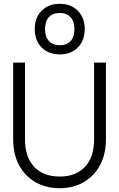

<svg xmlns="http://www.w3.org/2000/svg" viewBox="-20 -978 624 1006"><path d="M424 -826Q424 -766 388 -729.5Q352 -693 294 -693Q234 -693 198 -729.5Q162 -766 162 -826Q162 -885 198 -921.5Q234 -958 293 -958Q352 -958 388 -921.5Q424 -885 424 -826ZM216 -826Q216 -785 236.5 -763Q257 -741 294 -741Q330 -741 350 -763Q370 -785 370 -826Q370 -866 349.5 -888Q329 -910 293 -910Q256 -910 236 -888Q216 -866 216 -826ZM49 -650H111V-248Q111 -155 159 -104Q207 -53 293 -53Q378 -53 425.5 -104Q473 -155 473 -248V-650H535V-248Q535 -171 504.5 -113.5Q474 -56 419.5 -24Q365 8 293 8Q220 8 165 -24Q110 -56 79.5 -113.5Q49 -171 49 -248Z"/></svg>

Font: Overused Grotesk Book
Style: Regular
Weight: 350
Version: Version 0.003